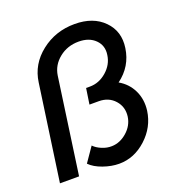

<svg xmlns="http://www.w3.org/2000/svg" viewBox="-135 -868 943 995"><g transform="rotate(-20 336.0 -370.0)"><path d="M495.1 -387.2Q543.9 -359.4 567.9 -309.6Q591.8 -259.8 584 -199.2Q571.8 -112.3 504.9 -51.3Q438 9.8 355 9.8Q313 9.8 267.6 -6.1Q222.2 -22 196.8 -47.9L252 -127.9Q268.1 -110.8 295.7 -99.4Q323.2 -87.9 350.1 -88.9Q395 -89.8 433.6 -123.5Q472.2 -157.2 479 -205.1Q485.8 -256.8 452.9 -293.9Q419.9 -331.1 365.2 -331.1H314L327.1 -418H348.1Q398.9 -418 440.4 -454.1Q481.9 -490.2 488.8 -541Q496.6 -590.8 463.4 -624Q430.2 -657.2 372.1 -657.2Q310.1 -657.2 264.6 -620.6Q219.2 -584 210.9 -528.8L136.2 0H30.8L106 -528.8Q119.1 -625 198.5 -687.5Q277.8 -750 383.8 -750Q485.8 -750 543.9 -690.9Q602.1 -631.8 588.9 -543Q575.2 -446.3 495.1 -387.2Z"/></g></svg>

Font: Oakes Grotesk
Style: Medium Italic
Weight: 500
Designer: Samuel Oakes
Foundry: Samuel Oakes
Version: Version 1.0 | wf-rip DC20170320